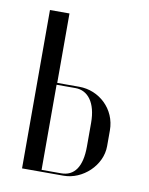

<svg xmlns="http://www.w3.org/2000/svg" viewBox="-64 -543 458 591"><g transform="rotate(10 165.5 -247.5)"><path d="M106 -278V-495H45V0H175C234 0 291 -52 291 -113V-162C291 -229 237 -278 175 -278ZM230 -101C230 -37 207 -6 166 -6H105V-272H164C203 -272 230 -238 230 -175Z"/></g></svg>

Font: Moniqa Display
Style: Regular
Weight: 400
Designer: Rajesh Rajput
Foundry: Rajesh Rajput
Version: Version 1.000